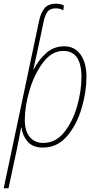

<svg xmlns="http://www.w3.org/2000/svg" viewBox="-50 -787 523 1037"><path d="M84 -138Q84 -214 110 -301Q136 -388 183 -450Q230 -512 292 -512Q390 -512 390 -370Q390 -296 366.5 -213.5Q343 -131 297 -73Q251 -15 183 -15Q138 -15 111 -47Q84 -79 84 -138ZM-4 230 40 24Q46 -6 52.5 -38Q59 -70 64 -98H66Q71 -56 98.5 -23Q126 10 182 10Q260 10 312.5 -52Q365 -114 391 -203Q417 -292 417 -371Q417 -448 385 -492.5Q353 -537 297 -537Q240 -537 198.5 -499.5Q157 -462 132 -412H130Q142 -463 153 -515L186 -672Q193 -705 206.5 -723.5Q220 -742 252 -742Q274 -742 292 -731L295 -757Q277 -767 253 -767Q210 -767 190 -742Q170 -717 161 -674L-30 230Z"/></svg>

Font: Noto Sans Display SemiCondensed Thin
Style: Italic
Weight: 250
Width: 4
Designer: Monotype Design team
Foundry: Monotype Imaging Inc.
Version: 1.000